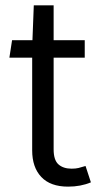

<svg xmlns="http://www.w3.org/2000/svg" viewBox="-20 -690 374 716"><path d="M319 -10Q281 6 234 6Q168 6 134 -30Q100 -66 100 -129V-475H15L25 -540H101L106 -670H180V-540H296V-475H180V-133Q180 -93 198 -77Q216 -61 247 -61Q262 -61 272.5 -63.5Q283 -66 299 -71Z"/></svg>

Font: Carrois Gothic
Style: Regular
Weight: 400
Designer: Ralph du Carrois
Foundry: Ralph du Carrois
Version: Version 1.001